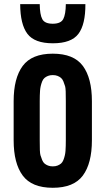

<svg xmlns="http://www.w3.org/2000/svg" viewBox="-20 -891 506 920"><path d="M283.7 -124Q292.5 -146.5 293.9 -168.5Q295.4 -190.4 295.4 -218.8V-406.2Q295.9 -464.8 292 -477.5Q288.1 -490.2 283.7 -501Q279.3 -511.7 272.5 -517.6Q265.6 -523.4 255.9 -527.3Q246.1 -531.2 232.9 -531.2Q219.7 -531.2 210 -527.3Q200.2 -523.4 193.4 -517.6Q186.5 -511.7 182.1 -501Q173.3 -478.5 171.9 -456.5Q170.4 -434.6 170.4 -406.2V-218.8Q169.9 -160.2 173.8 -147.5Q177.7 -134.8 182.1 -124Q186.5 -113.3 193.4 -107.4Q200.2 -101.6 210 -97.7Q219.7 -93.8 232.9 -93.8Q246.1 -93.8 255.9 -97.7Q265.6 -101.6 272.5 -107.4Q279.3 -113.3 283.7 -124ZM45.4 -218.8V-406.2Q45.4 -516.6 88.9 -575.2Q132.3 -633.8 232.9 -633.8Q333.5 -633.8 377 -575.2Q420.4 -516.6 420.4 -406.2V-218.8Q420.4 -108.4 377 -49.8Q333.5 8.8 232.9 8.8Q132.3 8.8 88.9 -49.8Q45.4 -108.4 45.4 -218.8ZM76.7 -871.1H170.4Q170.9 -821.3 182.6 -799.3Q194.3 -777.3 232.9 -777.3Q271.5 -777.3 283.2 -799.8Q294.9 -822.3 295.4 -871.1H389.2Q389.6 -773.4 355.5 -728.5Q321.3 -683.6 233.4 -683.6Q145.5 -683.6 111.3 -729Q77.1 -774.4 76.7 -871.1Z"/></svg>

Font: Oswald-Regular
Style: Regular
Weight: 400
Designer: vernon adams
Foundry: vernon adams
Version: Version 2.002; ttfautohint (v0.92.18-e454-dirty) -l 8 -r 50 